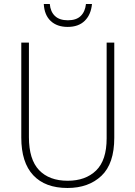

<svg xmlns="http://www.w3.org/2000/svg" viewBox="-20 -926 674 956"><path d="M549 -240Q549 -111 485 -50.5Q421 10 316 10Q205 10 145.5 -53.5Q86 -117 86 -241V-714H124V-243Q124 -132 174.5 -79Q225 -26 317 -26Q406 -26 458.5 -77Q511 -128 511 -237V-714H549ZM438 -906Q433 -853 402 -822.5Q371 -792 317 -792Q264 -792 232.5 -821.5Q201 -851 198 -906H228Q231 -868 253.5 -846.5Q276 -825 318 -825Q360 -825 382 -846.5Q404 -868 408 -906Z"/></svg>

Font: Noto Sans Tamil SemiCondensed ExtraLight
Style: Regular
Weight: 200
Width: 4
Designer: Jelle Bosma - Monotype Design Team
Foundry: Monotype Imaging Inc.
Version: Version 2.004; ttfautohint (v1.8.4.7-5d5b)